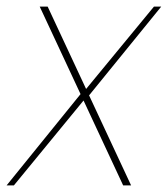

<svg xmlns="http://www.w3.org/2000/svg" viewBox="-48 -560 507 580"><path d="M324 0H348L96 -540H72ZM202 -284 -28 0H-6L209 -262ZM209 -257 439 -540H417L202 -279Z"/></svg>

Font: Poppins Devanagari Thin
Style: Italic
Weight: 100
Italic angle: -10°
Designer: Ninad Kale (Devanagari), Jonny Pinhorn (Latin)
Foundry: Indian Type Foundry
Version: 4.005